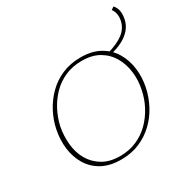

<svg xmlns="http://www.w3.org/2000/svg" viewBox="-184 -1005 1166 1181"><g transform="rotate(-30 399.0 -414.0)"><path d="M346 6Q267 6 212 -24Q157 -54 125.5 -106Q94 -158 86 -222.5Q78 -287 92 -356Q104 -415 133 -470Q162 -525 206 -569Q250 -613 309 -638.5Q368 -664 441 -664Q522 -664 577.5 -632.5Q633 -601 664 -548.5Q695 -496 703 -431.5Q711 -367 697 -301Q684 -240 654.5 -184.5Q625 -129 580.5 -86.5Q536 -44 477.5 -19Q419 6 346 6ZM351 -16Q416 -16 469.5 -39.5Q523 -63 563 -103.5Q603 -144 629.5 -194.5Q656 -245 667 -299Q681 -361 674 -422Q667 -483 639 -532.5Q611 -582 561 -612Q511 -642 437 -642Q371 -642 318 -618.5Q265 -595 225.5 -554.5Q186 -514 160 -463.5Q134 -413 122 -359Q110 -297 116 -235.5Q122 -174 150 -125Q178 -76 228 -46Q278 -16 351 -16ZM607 -585 600 -602Q677 -623 718 -655Q759 -687 769 -734Q775 -761 770.5 -783Q766 -805 754 -820L774 -834Q791 -816 796 -790Q801 -764 794 -731Q787 -695 762.5 -666Q738 -637 699 -617Q660 -597 607 -585Z"/></g></svg>

Font: Ysabeau Office Thin
Style: Italic
Weight: 250
Italic angle: -12°
Designer: Christian Thalmann (Catharsis Fonts)
Version: Version 2.001;gftools[0.9.30]; featfreeze: tnum,lnum,ss02